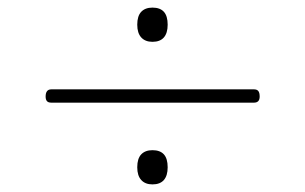

<svg xmlns="http://www.w3.org/2000/svg" viewBox="-20 -690 803 505"><path d="M115 -420Q107 -420 103.5 -424Q100 -428 100 -436Q100 -455 115 -455H648Q656 -455 659.5 -450.5Q663 -446 663 -436Q663 -420 648 -420ZM381 -205Q362 -205 351.5 -216.5Q341 -228 341 -250Q341 -273 351.5 -284Q362 -295 381 -295Q401 -295 411 -284Q421 -273 421 -250Q421 -228 411 -216.5Q401 -205 381 -205ZM381 -580Q362 -580 351.5 -591.5Q341 -603 341 -625Q341 -648 351.5 -659Q362 -670 381 -670Q401 -670 411 -659Q421 -648 421 -625Q421 -603 411 -591.5Q401 -580 381 -580Z"/></svg>

Font: Playwrite BE WAL Thin
Style: Regular
Weight: 250
Version: Version 1.002